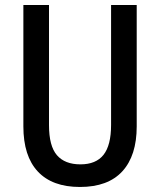

<svg xmlns="http://www.w3.org/2000/svg" viewBox="-20 -785 637 764"><path d="M524 -282Q524 -166 467 -103.5Q410 -41 298 -41Q188 -41 130.5 -102.5Q73 -164 73 -282V-765H175V-287Q175 -204 206.5 -167.5Q238 -131 300 -131Q362 -131 392 -169Q422 -207 422 -288V-765H524Z"/></svg>

Font: Noto Sans Tamil UI Condensed Medium
Style: Regular
Weight: 500
Width: 3
Designer: Jelle Bosma - Monotype Design Team
Foundry: Monotype Imaging Inc.
Version: Version 2.004; ttfautohint (v1.8.4.7-5d5b)